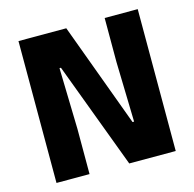

<svg xmlns="http://www.w3.org/2000/svg" viewBox="-96 -738 845 836"><g transform="rotate(-15 326.5 -320.0)"><path d="M58 -639.5H273.5L446.5 -170.5H453.5L446.5 -440.5V-639.5H595.5V0H386L206.5 -479.5H200L207 -203.5V0H58Z"/></g></svg>

Font: Anek Devanagari Medium
Style: Bold
Weight: 700
Version: Version 1.003